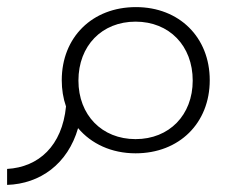

<svg xmlns="http://www.w3.org/2000/svg" viewBox="-50 -390 673 541"><path d="M333 -370C210 -370 124 -285 124 -164C124 -138 128 -113 136 -90C125 21 59 81 -30 86V131C63 128 141 72 170 -29C207 15 264 42 332 42C455 42 541 -43 541 -164C541 -285 455 -370 333 -370ZM332 2C237 2 171 -66 171 -163C171 -261 237 -329 332 -329C427 -329 493 -261 493 -163C493 -66 427 2 332 2Z"/></svg>

Font: Sulaf Light
Style: Regular
Weight: 300
Designer: Bandar Raffah (Arabic) and Santiago Orozco (Latin)
Foundry: Caramella and Typemade
Version: Version 1.005;PS 001.005;hotconv 1.0.88;makeotf.lib2.5.64775